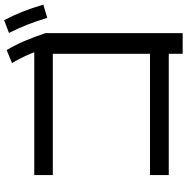

<svg xmlns="http://www.w3.org/2000/svg" viewBox="-8 -884 896 920"><g transform="rotate(-90 440.0 -424.0)"><path d="M642.2 3.3V-63.3H61.1V-153.3H642.2V-618.9H61.1V-707.8H717.8L741.1 -654.4V3.3ZM676.7 -634.4Q658.9 -687.8 640.6 -730.6Q622.2 -773.3 597.8 -814.4L660 -840Q685.6 -796.7 704.4 -752.2Q723.3 -707.8 741.1 -654.4ZM814.4 -645.6Q797.8 -701.1 780.6 -743.9Q763.3 -786.7 742.2 -828.9L803.3 -852.2Q826.7 -807.8 844.4 -762.8Q862.2 -717.8 877.8 -664.4Z"/></g></svg>

Font: Paperlogy 5 Medium
Style: Regular
Weight: 500
Designer: redesigned by Lee Juim, glyphs from Gmarket Sans & Montserrat
Foundry: PT&
Version: Version 1.001